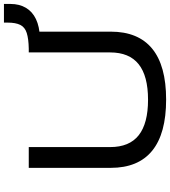

<svg xmlns="http://www.w3.org/2000/svg" viewBox="37 -912 883 998"><g transform="rotate(-90 479.0 -412.5)"><path d="M461 9Q284 9 195 -63.5Q106 -136 106 -279V-705H214V-282Q214 -182 275.5 -133.5Q337 -85 460 -85Q584 -85 645 -134Q706 -183 706 -282V-705H814V-279Q814 -136 725.5 -63.5Q637 9 461 9ZM783 -647 726 -686V-705Q777 -706 807 -715.5Q837 -725 849 -749Q861 -773 861 -815V-834H958V-800Q958 -754 938 -720Q918 -686 879 -667.5Q840 -649 783 -647Z"/></g></svg>

Font: Nunito Sans 10pt Expanded Medium
Style: Regular
Weight: 500
Width: 7
Designer: Vernon Adams
Foundry: Vernon Adams
Version: Version 3.101;gftools[0.9.27]